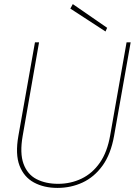

<svg xmlns="http://www.w3.org/2000/svg" viewBox="-20 -907 659 939"><path d="M261 12Q195 12 146 -14.5Q97 -41 75.5 -97Q54 -153 70 -243L151 -700H171L91 -243Q76 -158 95 -106Q114 -54 158.5 -31Q203 -8 264 -8Q326 -8 379 -33.5Q432 -59 468.5 -111.5Q505 -164 519 -246L599 -700H619L538 -243Q522 -153 481.5 -97Q441 -41 384 -14.5Q327 12 261 12ZM496 -753 324 -865 336 -887 504 -771Z"/></svg>

Font: DM Sans 12pt Thin
Style: Italic
Weight: 250
Italic angle: -10°
Version: Version 4.004;gftools[0.9.30]